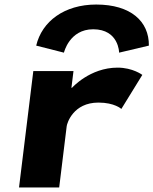

<svg xmlns="http://www.w3.org/2000/svg" viewBox="-20 -826 676 846"><path d="M63.8 0H240.8L273.9 -270C275.5 -283 302.4 -374 413.8 -374C485.1 -374 514.7 -346 514.7 -346L607.1 -496C607.1 -496 565 -528 498 -528C375.8 -528 297.1 -439 297.1 -439H294.7L303.8 -513H126.8ZM261.7 -594C261.7 -594 285.4 -697 390.5 -697C504.2 -697 504.9 -594 504.9 -594L636 -625C637.1 -732 556.2 -806 403.9 -806C263.7 -806 164.7 -732 139.5 -625Z"/></svg>

Font: Hussar
Style: BdSuprExtOblOne
Weight: 700
Foundry: Cannot Into Space Fonts
Version: Version 2.00